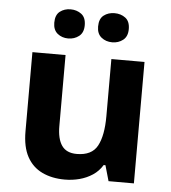

<svg xmlns="http://www.w3.org/2000/svg" viewBox="-54 -801 764 860"><g transform="rotate(5 328.5 -371.0)"><path d="M579 -546V0H465L445 -70H437Q420 -42 393.5 -24.5Q367 -7 335 1.5Q303 10 269 10Q211 10 167 -11Q123 -32 99 -76Q75 -120 75 -190V-546H224V-227Q224 -169 245 -139Q266 -109 312 -109Q380 -109 405 -155.5Q430 -202 430 -289V-546ZM161 -686Q161 -721 181 -736.5Q201 -752 228.9 -752Q256.8 -752 277.4 -736.6Q298 -721.2 298 -686.4Q298 -653 277.4 -637Q256.8 -621 228.9 -621Q201 -621 181 -637.2Q161 -653.5 161 -686ZM358 -686Q358 -721 378.1 -736.5Q398.3 -752 426.6 -752Q455 -752 475.5 -736.6Q496 -721.2 496 -686.4Q496 -653 475.4 -637Q454.9 -621 427 -621Q398.5 -621 378.3 -637.2Q358 -653.5 358 -686Z"/></g></svg>

Font: Noto Sans Cham
Style: Regular
Weight: 400
Designer: Monotype Design Team
Foundry: Monotype Imaging Inc.
Version: Version 2.002